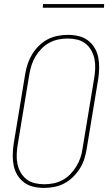

<svg xmlns="http://www.w3.org/2000/svg" viewBox="-20 -914 540 942"><path d="M196 8Q169 8 143.5 2Q118 -4 98 -19Q78 -34 65 -55.5Q52 -77 47 -102.5Q42 -128 42.5 -154.5Q43 -181 47 -208L104 -553Q108 -578 116.5 -602.5Q125 -627 138.5 -649Q152 -671 171.5 -690Q191 -709 214 -721Q237 -733 262.5 -738Q288 -743 313 -743Q340 -743 365.5 -737Q391 -731 411 -716Q431 -701 444 -679.5Q457 -658 462 -632.5Q467 -607 466.5 -580.5Q466 -554 462 -527L405 -182Q401 -157 393 -132.5Q385 -108 371 -86Q357 -64 337.5 -45Q318 -26 295 -14Q272 -2 246.5 3Q221 8 196 8ZM197 -10Q219 -10 242 -14.5Q265 -19 286.5 -30.5Q308 -42 325 -59.5Q342 -77 354.5 -97.5Q367 -118 374.5 -140Q382 -162 385 -185L442 -530Q446 -554 447 -578Q448 -602 443.5 -624.5Q439 -647 428 -666.5Q417 -686 399.5 -700Q382 -714 359 -719.5Q336 -725 312 -725Q290 -725 267 -720.5Q244 -716 222.5 -704.5Q201 -693 184 -675.5Q167 -658 154.5 -637.5Q142 -617 135 -595Q128 -573 124 -550L67 -205Q63 -181 62 -157Q61 -133 65.5 -110.5Q70 -88 81 -68.5Q92 -49 109.5 -35Q127 -21 150 -15.5Q173 -10 197 -10ZM190 -876 191 -894H491L490 -876Z"/></svg>

Font: Iosevka Curly Slab Thin
Style: Italic
Weight: 100
Italic angle: -9°
Monospace: yes
Designer: Belleve Invis
Foundry: Belleve Invis
Version: Version 22.1.2; ttfautohint (v1.8.4)